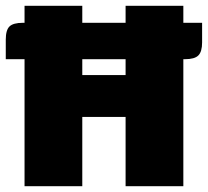

<svg xmlns="http://www.w3.org/2000/svg" viewBox="-35 -645 720 665"><path d="M250 0H50V-625H250ZM400 -625H600V0H400ZM416 -240H234V-385H416ZM-15 -508Q-15 -541 -2 -553.5Q11 -566 44 -566H665V-498Q665 -466 652 -453Q639 -440 606 -440H-15Z"/></svg>

Font: Changa ExtraBold
Style: Regular
Weight: 800
Designer: Eduardo Rodriguez Tunni
Foundry: Eduardo Rodriguez Tunni
Version: Version 3.002; ttfautohint (v1.8.2)